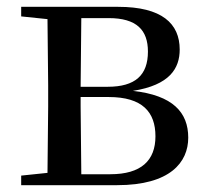

<svg xmlns="http://www.w3.org/2000/svg" viewBox="-20 -542 606 562"><path d="M118 0H323C478 0 531 -67 531 -139C531 -213 486 -263 369 -276C477 -293 506 -342 506 -397C506 -473 454 -522 326 -522H42V-494L119 -486L121 -292V-230L119 -36L42 -28V0ZM218 -489H298C380 -489 413 -454 413 -391C413 -322 376 -288 295 -288H216ZM216 -258H298C397 -258 435 -214 435 -143C435 -72 393 -32 303 -32H218L216 -230Z"/></svg>

Font: Noto Serif TC Medium
Style: Regular
Weight: 500
Designer: Ryoko NISHIZUKA 西塚涼子 (kana & ideographs); Frank Grießhammer (Latin, Greek & Cyrillic); Wenlong ZHANG 张文龙 (bopomofo); San
Foundry: Adobe
Version: Version 2.001;hotconv 1.1.0;makeotfexe 2.6.0